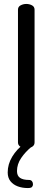

<svg xmlns="http://www.w3.org/2000/svg" viewBox="-20 -751 267 972"><path d="M113 0Q98 0 84.5 -7.5Q71 -15 71 -30V-702Q71 -717 84.5 -724Q98 -731 113 -731Q129 -731 142 -724Q155 -717 155 -702V-30Q155 -15 142 -7.5Q129 0 113 0ZM121 201Q93 201 70 192.5Q47 184 33 166.5Q19 149 19 122Q19 80 42 42Q65 4 104 -25L140 -8Q109 17 87.5 48.5Q66 80 66 115Q66 139 81.5 149.5Q97 160 127 160Q137 160 142 166.5Q147 173 147 182Q147 190 142 195.5Q137 201 121 201Z"/></svg>

Font: Dosis ExtraLight Medium
Style: Regular
Weight: 500
Version: Version 3.001; ttfautohint (v1.8.2)